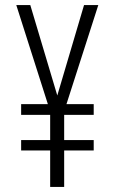

<svg xmlns="http://www.w3.org/2000/svg" viewBox="-20 -734 452 754"><path d="M205 -359 99 -714H44L168 -325H63V-283H177V-184H63V-143H177V0H232V-143H348V-184H232V-283H348V-325H241L366 -714H310Z"/></svg>

Font: Noto Sans UI Condensed Light
Style: Regular
Weight: 300
Width: 3
Designer: Monotype Design Team
Foundry: Monotype Imaging Inc.
Version: Version 1.901